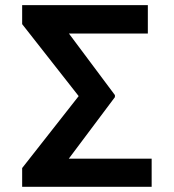

<svg xmlns="http://www.w3.org/2000/svg" viewBox="-20 -720 670 740"><path d="M564.5 0H65.4V-72.3L283.2 -349.6L65.4 -627V-700.2H549.8V-590.8H245.6L422.9 -353.5V-345.7L245.1 -108.4H564.5Z"/></svg>

Font: Pretendard SemiBold
Style: Regular
Weight: 600
Designer: Base glyphs from Inter by Rasmus Andersson; Hangeul glyphs from Noto Sans CJK(Source Han Sans) by Jang Soo-young and Kan
Foundry: Kil Hyung-jin
Version: Version 1.309